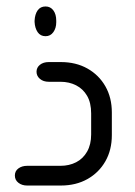

<svg xmlns="http://www.w3.org/2000/svg" viewBox="-20 -574 419 594"><path d="M121 -462Q105 -462 96.5 -474.5Q88 -487 87 -506V-510Q88 -530 96.5 -542Q105 -554 121 -554Q136 -554 145 -542Q154 -530 154 -510V-505Q154 -487 145 -474.5Q136 -462 121 -462ZM168 0H64Q48 0 37 -8.5Q26 -17 26 -31Q26 -45 37 -53Q48 -61 64 -61H167Q194 -61 215.5 -72Q237 -83 249.5 -105Q262 -127 262 -158V-223Q262 -256 249.5 -277.5Q237 -299 215.5 -310Q194 -321 167 -321H131Q114 -321 103.5 -330Q93 -339 93 -352Q93 -365 103.5 -373.5Q114 -382 131 -382H168Q215 -382 250.5 -362Q286 -342 306 -307Q326 -272 326 -226V-156Q326 -110 306 -75Q286 -40 250.5 -20Q215 0 168 0Z"/></svg>

Font: Beiruti
Style: Regular
Weight: 400
Designer: Arlette Boutros
Foundry: Boutros
Version: Version 1.41